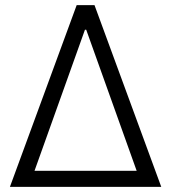

<svg xmlns="http://www.w3.org/2000/svg" viewBox="-20 -727 666 747"><path d="M278.3 -707H347.7L607.4 0H18.6ZM511.7 -62.5 315.4 -611.3H310.5L114.3 -62.5Z"/></svg>

Font: Pretendard GOV Light
Style: Regular
Weight: 300
Designer: Base glyphs from Inter by Rasmus Andersson; Hangeul glyphs from Noto Sans CJK(Source Han Sans) by Jang Soo-young and Kan
Foundry: Kil Hyung-jin
Version: Version 1.309